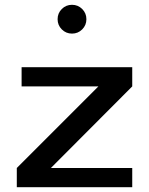

<svg xmlns="http://www.w3.org/2000/svg" viewBox="-20 -780 621 800"><path d="M237.5 -657.5Q220 -675 220 -700Q220 -725 237.5 -742.5Q255 -760 280 -760Q305 -760 322.5 -742.5Q340 -725 340 -700Q340 -675 322.5 -657.5Q305 -640 280 -640Q255 -640 237.5 -657.5ZM50 0V-80L390 -420H70V-500H531V-420L192 -80H531V0Z"/></svg>

Font: Laverick
Style: Regular
Weight: 400
Designer: Daniel Pimley
Foundry: Daniel Pimley
Version: Version 1.000;PS 001.001;hotconv 1.0.56